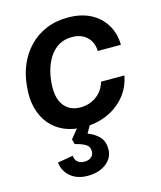

<svg xmlns="http://www.w3.org/2000/svg" viewBox="-117 -627 807 963"><g transform="rotate(-15 286.0 -145.5)"><path d="M264 10Q208 10 163.5 -9Q119 -28 89 -64Q59 -100 46 -150Q33 -200 40 -263Q45 -321 66.5 -371.5Q88 -422 125 -460.5Q162 -499 212.5 -520.5Q263 -542 327 -542Q394 -542 443 -517Q492 -492 520 -446.5Q548 -401 549 -341H429Q428 -372 414.5 -394.5Q401 -417 377.5 -429.5Q354 -442 322 -442Q282 -442 253 -425Q224 -408 204 -377.5Q184 -347 173.5 -308Q163 -269 162 -225Q161 -181 174.5 -151Q188 -121 213 -105.5Q238 -90 272 -90Q305 -90 331.5 -102Q358 -114 377 -135.5Q396 -157 405 -188H526Q515 -128 478 -83.5Q441 -39 386 -14.5Q331 10 264 10ZM219 251Q166 251 131.5 223Q97 195 91 148L172 134Q172 153 185 165.5Q198 178 222 178Q243 178 256.5 167Q270 156 270 136Q270 113 251.5 101Q233 89 196 80L189 54L248 -18L306 -13L272 46Q309 60 331 84Q353 108 353 147Q353 193 315.5 222Q278 251 219 251Z"/></g></svg>

Font: Mona Sans ExtraLight SemiBold
Style: Italic
Weight: 600
Italic angle: -11.6951°
Version: Version 2.000